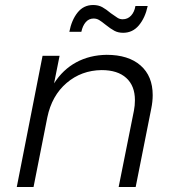

<svg xmlns="http://www.w3.org/2000/svg" viewBox="-20 -747 696 767"><path d="M590 -367Q590 -341 584 -312L522 0H454L515 -305Q519 -325 519 -347Q519 -404 484.5 -435.5Q450 -467 386 -467Q305 -466 246 -415.5Q187 -365 169 -278L114 0H47L150 -524H218L196 -414Q231 -469 284.5 -498Q338 -527 406 -528Q493 -528 541.5 -485.5Q590 -443 590 -367ZM472 -616Q452 -616 437 -624Q422 -632 402 -648Q386 -661 376 -667Q366 -673 354 -673Q335 -673 322.5 -658.5Q310 -644 305 -620H257Q266 -667 290 -697Q314 -727 352 -727Q373 -727 388.5 -718.5Q404 -710 423 -694Q441 -681 450 -675.5Q459 -670 470 -670Q490 -670 503.5 -684.5Q517 -699 521 -723H570Q560 -676 535 -646Q510 -616 472 -616Z"/></svg>

Font: Gontserrat Light
Style: Italic
Weight: 300
Italic angle: -11.3°
Designer: Julieta Ulanovsky
Foundry: Julieta Ulanovsky
Version: Version 6.001